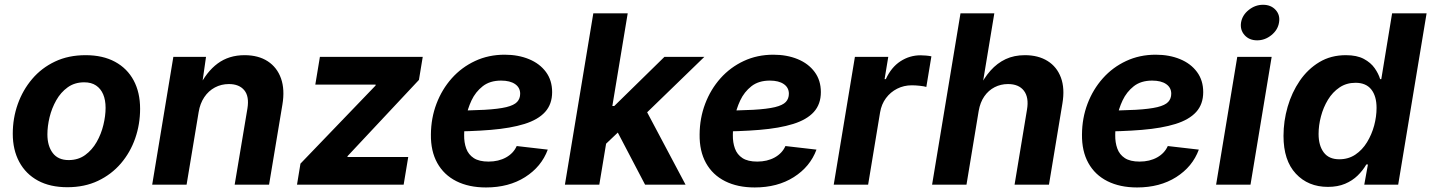

<svg xmlns="http://www.w3.org/2000/svg" viewBox="-20 -784 6076 815"><path d="M266.1 10.7Q192.9 10.7 141.1 -17.3Q89.4 -45.4 61.8 -96.7Q34.2 -147.9 34.2 -216.3Q34.2 -282.2 55.4 -342Q76.7 -401.9 116.5 -448.7Q156.2 -495.6 213.4 -522.7Q270.5 -549.8 343.3 -549.8Q416.5 -549.8 468.3 -521.7Q520 -493.7 547.4 -442.6Q574.7 -391.6 574.7 -322.3Q574.7 -256.8 554 -197Q533.2 -137.2 493.2 -90.3Q453.1 -43.5 396 -16.4Q338.9 10.7 266.1 10.7ZM271.5 -104.5Q312 -104.5 341.6 -126Q371.1 -147.5 390.4 -181.4Q409.7 -215.3 418.9 -253.9Q428.2 -292.5 428.2 -326.2Q428.2 -359.4 418 -383.5Q407.7 -407.7 387.7 -421.1Q367.7 -434.6 337.4 -434.6Q296.9 -434.6 267.3 -413.3Q237.8 -392.1 218.8 -358.4Q199.7 -324.7 190.4 -286.4Q181.2 -248 181.2 -213.4Q181.2 -164.6 203.9 -134.5Q226.6 -104.5 271.5 -104.5Z M823.2 -308.1 772 0H626L715.8 -542.5H854.5L835 -406.2L823.2 -411.1Q856 -479 903.8 -514.4Q951.7 -549.8 1018.1 -549.8Q1076.7 -549.8 1116.5 -523.9Q1156.2 -498 1172.9 -450.9Q1189.5 -403.8 1178.7 -339.8L1122.1 0H976.1L1030.3 -323.7Q1038.6 -375 1016.8 -401.1Q995.1 -427.2 951.7 -427.2Q919.4 -427.2 892.3 -412.8Q865.2 -398.4 847.2 -371.6Q829.1 -344.7 823.2 -308.1Z M1240.7 0 1255.4 -89.4 1574.2 -420.9 1574.7 -424.8H1318.4L1337.9 -542.5H1774.4L1758.3 -444.8L1455.6 -121.6L1454.6 -117.7H1712.9L1693.4 0Z M2043 11.7Q1970.2 11.7 1917.2 -14.9Q1864.3 -41.5 1836.2 -92Q1808.1 -142.6 1809.1 -213.4Q1809.6 -282.7 1832.8 -343.8Q1856 -404.8 1897.7 -451.7Q1939.5 -498.5 1996.6 -525.1Q2053.7 -551.8 2122.1 -551.8Q2179.7 -551.8 2225.3 -533Q2271 -514.2 2297.4 -478.5Q2323.7 -442.9 2323.7 -393.1Q2323.7 -341.8 2293.9 -308.8Q2264.2 -275.9 2206.1 -257.8Q2147.9 -239.7 2063.2 -232.7Q1978.5 -225.6 1868.2 -225.6L1883.3 -314.5Q1977.1 -314.5 2036.6 -317.9Q2096.2 -321.3 2129.2 -329.3Q2162.1 -337.4 2175 -351.3Q2188 -365.2 2188 -386.2Q2188 -412.1 2166.5 -427Q2145 -441.9 2106.9 -441.9Q2059.6 -441.9 2029.1 -418Q1998.5 -394 1981.4 -357.7Q1964.4 -321.3 1957.3 -281.7Q1950.2 -242.2 1950.2 -210.9Q1949.7 -179.2 1959 -153.6Q1968.3 -127.9 1991 -113Q2013.7 -98.1 2053.7 -98.1Q2096.2 -98.1 2127.9 -115.7Q2159.7 -133.3 2173.3 -164.1L2305.2 -148.9Q2278.3 -76.2 2209 -32.2Q2139.6 11.7 2043 11.7Z M2536.6 -158.7 2565.9 -334H2587.4L2800.3 -542.5H2969.7L2689 -270.5H2654.3ZM2377.9 0 2498.5 -727.5H2644.5L2523.9 0ZM2718.3 0 2593.8 -237.8 2709 -341.3 2890.1 0Z M3183.6 11.7Q3110.8 11.7 3057.9 -14.9Q3004.9 -41.5 2976.8 -92Q2948.7 -142.6 2949.7 -213.4Q2950.2 -282.7 2973.4 -343.8Q2996.6 -404.8 3038.3 -451.7Q3080.1 -498.5 3137.2 -525.1Q3194.3 -551.8 3262.7 -551.8Q3320.3 -551.8 3366 -533Q3411.6 -514.2 3438 -478.5Q3464.4 -442.9 3464.4 -393.1Q3464.4 -341.8 3434.6 -308.8Q3404.8 -275.9 3346.7 -257.8Q3288.6 -239.7 3203.9 -232.7Q3119.1 -225.6 3008.8 -225.6L3023.9 -314.5Q3117.7 -314.5 3177.2 -317.9Q3236.8 -321.3 3269.8 -329.3Q3302.7 -337.4 3315.7 -351.3Q3328.6 -365.2 3328.6 -386.2Q3328.6 -412.1 3307.1 -427Q3285.6 -441.9 3247.6 -441.9Q3200.2 -441.9 3169.7 -418Q3139.2 -394 3122.1 -357.7Q3105 -321.3 3097.9 -281.7Q3090.8 -242.2 3090.8 -210.9Q3090.3 -179.2 3099.6 -153.6Q3108.9 -127.9 3131.6 -113Q3154.3 -98.1 3194.3 -98.1Q3236.8 -98.1 3268.6 -115.7Q3300.3 -133.3 3314 -164.1L3445.8 -148.9Q3418.9 -76.2 3349.6 -32.2Q3280.3 11.7 3183.6 11.7Z M3519 0 3608.9 -542.5H3750.5L3734.9 -448.2H3740.2Q3763.2 -498.5 3802.2 -523.9Q3841.3 -549.3 3887.7 -549.3Q3898.9 -549.3 3911.6 -548.1Q3924.3 -546.9 3933.6 -544.9L3912.1 -415Q3902.3 -418 3884.3 -419.9Q3866.2 -421.9 3850.1 -421.9Q3816.9 -421.9 3788.3 -407.5Q3759.8 -393.1 3740.7 -367.4Q3721.7 -341.8 3715.8 -307.1L3665 0Z M4134.3 -313 4082.5 0H3936.5L4057.1 -727.5H4200.7L4147.5 -406.2H4133.8Q4156.2 -452.6 4184.6 -484.4Q4212.9 -516.1 4248.8 -533Q4284.7 -549.8 4330.6 -549.8Q4387.2 -549.8 4426.8 -525.1Q4466.3 -500.5 4483.4 -454.6Q4500.5 -408.7 4489.7 -344.7L4432.6 0H4286.6L4339.4 -318.8Q4348.1 -370.1 4326.4 -398.7Q4304.7 -427.2 4258.8 -427.2Q4228 -427.2 4201.9 -413.8Q4175.8 -400.4 4158.2 -375Q4140.6 -349.6 4134.3 -313Z M4806.6 11.7Q4733.9 11.7 4680.9 -14.9Q4627.9 -41.5 4599.9 -92Q4571.8 -142.6 4572.8 -213.4Q4573.2 -282.7 4596.4 -343.8Q4619.6 -404.8 4661.4 -451.7Q4703.1 -498.5 4760.3 -525.1Q4817.4 -551.8 4885.7 -551.8Q4943.4 -551.8 4989 -533Q5034.7 -514.2 5061 -478.5Q5087.4 -442.9 5087.4 -393.1Q5087.4 -341.8 5057.6 -308.8Q5027.8 -275.9 4969.7 -257.8Q4911.6 -239.7 4826.9 -232.7Q4742.2 -225.6 4631.8 -225.6L4647 -314.5Q4740.7 -314.5 4800.3 -317.9Q4859.9 -321.3 4892.8 -329.3Q4925.8 -337.4 4938.7 -351.3Q4951.7 -365.2 4951.7 -386.2Q4951.7 -412.1 4930.2 -427Q4908.7 -441.9 4870.6 -441.9Q4823.2 -441.9 4792.7 -418Q4762.2 -394 4745.1 -357.7Q4728 -321.3 4720.9 -281.7Q4713.9 -242.2 4713.9 -210.9Q4713.4 -179.2 4722.7 -153.6Q4731.9 -127.9 4754.6 -113Q4777.3 -98.1 4817.4 -98.1Q4859.9 -98.1 4891.6 -115.7Q4923.3 -133.3 4937 -164.1L5068.8 -148.9Q5042 -76.2 4972.7 -32.2Q4903.3 11.7 4806.6 11.7Z M5142.1 0 5231.9 -542.5H5377.9L5288.1 0ZM5316.4 -612.8Q5282.7 -612.8 5262.9 -635Q5243.2 -657.2 5248 -688.5Q5253.4 -720.2 5280.8 -741.9Q5308.1 -763.7 5341.3 -763.7Q5375 -763.7 5394.8 -741.9Q5414.6 -720.2 5409.2 -688.5Q5404.3 -657.2 5377 -635Q5349.6 -612.8 5316.4 -612.8Z M5616.7 9.3Q5532.7 9.3 5480.5 -46.9Q5428.2 -103 5428.2 -207Q5428.2 -270 5445.8 -330.8Q5463.4 -391.6 5497.3 -441.2Q5531.2 -490.7 5580.3 -520.3Q5629.4 -549.8 5692.9 -549.8Q5739.7 -549.8 5769.3 -533.9Q5798.8 -518.1 5815.2 -494.6Q5831.5 -471.2 5838.4 -448.2H5843.3L5889.2 -727.5H6035.6L5915 0H5771L5786.6 -85.9H5779.8Q5765.1 -60.5 5742.9 -38.8Q5720.7 -17.1 5689.5 -3.9Q5658.2 9.3 5616.7 9.3ZM5665 -107.9Q5703.6 -107.9 5733.2 -127.7Q5762.7 -147.5 5782.7 -180.2Q5802.7 -212.9 5813 -251Q5823.2 -289.1 5823.2 -326.2Q5823.2 -376 5800.8 -404.3Q5778.3 -432.6 5733.9 -432.6Q5695.3 -432.6 5666 -412.8Q5636.7 -393.1 5616.9 -360.6Q5597.2 -328.1 5587.2 -290Q5577.1 -252 5577.1 -215.3Q5577.1 -166.5 5598.9 -137.2Q5620.6 -107.9 5665 -107.9Z"/></svg>

Font: Inter 16pt
Style: Bold Italic
Weight: 700
Italic angle: -9.3988°
Version: Version 4.001;git-66647c0bb